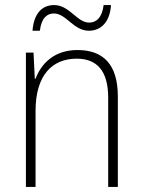

<svg xmlns="http://www.w3.org/2000/svg" viewBox="-20 -736 562 756"><path d="M108 -615H137C143 -666 166 -683 192 -683C241 -683 269 -615 330 -615C378 -615 413 -650 417 -716H388C382 -666 359 -647 331 -647C283 -647 254 -716 193 -716C145 -716 113 -682 108 -615ZM285 -539C193 -539 142 -485 120 -426H117L112 -529H82V0H120V-300C120 -438 184 -505 282 -505C361 -505 406 -458 406 -351V0H444V-356C444 -482 387 -539 285 -539Z"/></svg>

Font: Noto Sans SemiCondensed ExtraLight
Style: Regular
Weight: 200
Width: 4
Designer: Monotype Design Team
Foundry: Monotype Imaging Inc.
Version: Version 2.013